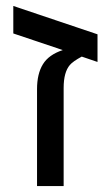

<svg xmlns="http://www.w3.org/2000/svg" viewBox="-20 -628 363 648"><path d="M194.8 -331.1V0H105V-327.1Q105 -378.9 124.8 -411.1Q144.5 -443.4 191.9 -459L24.9 -515.1V-607.9L309.1 -512.2V-418.9L255.9 -437Q226.1 -420.9 215.8 -408.7Q194.8 -384.3 194.8 -331.1Z"/></svg>

Font: Arimo Nerd Font
Style: Regular
Weight: 400
Designer: Steve Matteson
Foundry: Monotype Imaging Inc.
Version: Version 1.33;Nerd Fonts 3.2.1